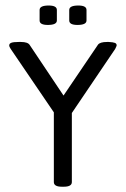

<svg xmlns="http://www.w3.org/2000/svg" viewBox="-20 -685 464 706"><path d="M155.8 -593.3Q125.6 -593.3 125.6 -609.6V-648.4Q125.6 -664.7 158.9 -664.7Q189.1 -664.7 189.1 -648.4V-609.6Q189.1 -593.3 155.8 -593.3ZM264.8 -593.3Q234.6 -593.3 234.6 -609.6V-648.4Q234.6 -664.7 267.9 -664.7Q298.1 -664.7 298.1 -648.4V-609.6Q298.1 -593.3 264.8 -593.3ZM207.7 1.6Q178 1.6 178 -15.5V-271.9L19.4 -505Q13.9 -513.3 13.9 -518Q13.9 -524.8 21.6 -527.7Q29.3 -530.7 48.8 -530.7H56.7Q82.4 -530.7 89.2 -519.6L213.6 -333.7L340.1 -520.4Q347.2 -530.7 374.2 -530.7H379.7Q396 -529.9 402.5 -527.3Q409 -524.8 409 -518Q409 -516.1 403.5 -505L244.2 -269.5V-15.5Q244.2 1.6 214.4 1.6Z"/></svg>

Font: Jaldi
Style: Regular
Weight: 400
Designer: Pablo Cosgaya and Nicolas Silva
Foundry: Omnibus-Type
Version: Version 1.001;PS 001.001;hotconv 1.0.70;makeotf.lib2.5.58329